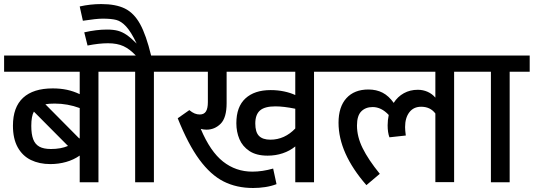

<svg xmlns="http://www.w3.org/2000/svg" viewBox="-29 -897 2627 945"><path d="M554.2 -543.9H455.6V0H363.3V-131.3Q333.5 -110.4 296.4 -99.9Q259.3 -89.4 218.8 -89.4Q164.6 -89.4 123 -109.6Q81.5 -129.9 58.1 -172.1Q34.7 -214.4 34.7 -278.3Q34.7 -369.6 84.7 -415.8Q134.8 -461.9 230.5 -461.9Q268.1 -461.9 300.3 -455.1Q332.5 -448.2 363.3 -433.6V-543.9H-8.8V-623.5H554.2ZM240.2 -387.2Q211.9 -387.2 194.3 -383.8L361.3 -215.3Q363.3 -217.3 363.3 -217.3V-365.2Q303.7 -387.2 240.2 -387.2ZM221.7 -163.6Q270.5 -163.6 305.7 -178.7L137.7 -347.7Q125 -324.7 125 -277.3Q125 -236.8 134.3 -211.9Q143.6 -187 164.6 -175.3Q185.5 -163.6 221.7 -163.6Z M827.1 -543.9H728.5V0H636.2V-543.9H537.1V-623.5H639.6Q609.9 -655.3 578.9 -669.7Q547.9 -684.1 502.4 -684.1Q458 -684.1 401.9 -672.9L385.7 -737.8Q445.3 -751.5 497.6 -751.5Q529.3 -751.5 551.3 -745.6Q573.2 -739.7 594.2 -725.3Q615.2 -710.9 643.6 -682.6Q616.2 -740.2 592 -766.4Q567.9 -792.5 543.5 -798.8Q519 -805.2 476.1 -805.2Q445.8 -805.2 378.9 -794.9L363.3 -865.2Q416 -877 469.2 -877Q541 -877 585.7 -855Q630.4 -833 660.4 -778.8Q690.4 -724.6 714.8 -623.5H827.1Z M1615.2 -543.9H1516.6V0H1424.3V-176.3Q1397.5 -154.3 1362.5 -142.6Q1327.6 -130.9 1288.1 -130.9Q1232.9 -130.9 1198.7 -153.6Q1164.6 -176.3 1149.4 -212.2Q1134.3 -248 1134.3 -290.5Q1134.3 -371.6 1179 -412.6Q1223.6 -453.6 1303.2 -453.6Q1337.9 -453.6 1369.1 -447Q1400.4 -440.4 1424.3 -429.2V-543.9H1086.4V-389.6Q1086.4 -317.4 1057.1 -288.1Q1027.8 -258.8 987.3 -258.8Q972.2 -258.8 959 -262.7Q1005.9 -151.4 1068.8 -101.8Q1131.8 -52.2 1212.9 -52.2Q1262.2 -52.2 1315.4 -67.4L1332 9.3Q1307.1 19 1276.9 23.7Q1246.6 28.3 1216.8 28.3Q1135.3 28.3 1071.5 -3.9Q1007.8 -36.1 952.4 -111.3Q897 -186.5 845.7 -314.9L902.8 -355Q917 -343.3 929.2 -338.4Q941.4 -333.5 954.1 -333.5Q975.1 -333.5 984.6 -348.4Q994.1 -363.3 994.1 -394.5V-543.9H810.1V-623.5H1615.2ZM1424.3 -264.6V-361.8Q1367.2 -373.5 1326.2 -373.5Q1273.9 -373.5 1250.7 -353.3Q1227.5 -333 1227.5 -289.1Q1227.5 -246.6 1245.8 -228Q1264.2 -209.5 1301.8 -209.5Q1336.9 -209.5 1367.9 -223.6Q1398.9 -237.8 1424.3 -264.6Z M2305.2 -543.9H2206.1V-0.5H2113.8V-338.4Q2088.9 -371.6 2043.9 -371.6Q2006.3 -371.6 1985.6 -344.2Q1964.8 -316.9 1964.8 -271.5Q1964.8 -255.9 1968.3 -230L1887.7 -221.2Q1878.9 -245.1 1878.9 -280.3Q1878.9 -305.7 1884.3 -331.1Q1848.1 -370.1 1805.2 -370.1Q1770.5 -370.1 1749.3 -348.9Q1728 -327.6 1728 -279.3Q1728 -224.1 1755.9 -167.7Q1783.7 -111.3 1840.3 -41.5L1774.4 14.2Q1637.2 -143.1 1637.2 -293Q1637.2 -371.1 1676 -413.8Q1714.8 -456.5 1784.2 -456.5Q1823.7 -456.5 1854.2 -440.7Q1884.8 -424.8 1908.7 -390.6Q1928.2 -421.4 1958.7 -438.2Q1989.3 -455.1 2027.3 -455.1Q2053.2 -455.1 2075.7 -445.1Q2098.1 -435.1 2113.8 -416.5V-543.9H1598.1V-623.5H2305.2Z M2578.1 -543.9H2479.5V0H2387.2V-543.9H2288.1V-623.5H2578.1Z"/></svg>

Font: Varta SemiBold
Style: Regular
Weight: 600
Designer: Joana Correia, Viktoriya Grabowska, Eben Sorkin
Foundry: Sorkin Type
Version: Version 1.003; ttfautohint (v1.3) -l 8 -r 24 -G 200 -x 12 -H